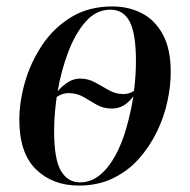

<svg xmlns="http://www.w3.org/2000/svg" viewBox="-20 -566 591 596"><path d="M225 10Q143 10 91.5 -40.5Q40 -91 40 -194Q40 -250 57.5 -311Q75 -372 110.5 -425.5Q146 -479 200.5 -512.5Q255 -546 329 -546Q379 -546 420 -525Q461 -504 485.5 -459Q510 -414 510 -342Q510 -299 499.5 -250.5Q489 -202 466.5 -156Q444 -110 410.5 -72.5Q377 -35 330.5 -12.5Q284 10 225 10ZM363 -274Q381 -274 396 -284Q399 -308 400.5 -331Q402 -354 402 -376Q402 -462 382.5 -499Q363 -536 323 -536Q279 -536 246.5 -499.5Q214 -463 192 -405Q170 -347 159 -283Q175 -301 192 -311.5Q209 -322 229 -322Q254 -322 275.5 -310Q297 -298 318 -286Q339 -274 363 -274ZM228 0Q263 0 290.5 -23Q318 -46 338.5 -84Q359 -122 372.5 -169.5Q386 -217 394 -267Q366 -229 328 -229Q301 -229 280 -241Q259 -253 239 -265Q219 -277 192 -277Q174 -277 156 -265Q148 -209 148 -159Q148 -72 169 -36Q190 0 228 0Z"/></svg>

Font: Noto Serif Display SemiCondensed Medium
Style: Italic
Weight: 500
Width: 4
Italic angle: -12°
Designer: Monotype Design Team
Foundry: Monotype Imaging Inc.
Version: Version 2.009